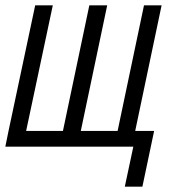

<svg xmlns="http://www.w3.org/2000/svg" viewBox="-49 -550 669 720"><path d="M-29 0 -17 -59 83 -530H149L49 -59H187L286 -530H353L254 -59H392L491 -530H557L458 -59H529L485 150H419L451 0Z"/></svg>

Font: Geist Mono Light
Style: Italic
Weight: 300
Italic angle: -12°
Monospace: yes
Designer: Basement.studio, Andrés Briganti, Mateo Zaragoza
Foundry: Basement.studio, Vercel, Andrés Briganti, Guido Ferreyra, Mateo Zaragoza
Version: Version 1.500; ttfautohint (v1.8.4.7-5d5b)